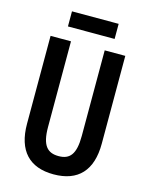

<svg xmlns="http://www.w3.org/2000/svg" viewBox="-129 -954 812 1045"><g transform="rotate(15 276.5 -431.5)"><path d="M407 -873H144V-788H407ZM487 -219V-714H371V-232C371 -128 340 -93 277 -93C215 -93 181 -126 181 -231V-714H66V-219C66 -67 140 10 276 10C414 10 487 -68 487 -219Z"/></g></svg>

Font: Noto Sans Gujarati ExtraCondensed SemiBold
Style: Regular
Weight: 600
Width: 2
Designer: Jelle Bosma - Monotype Design Team, Universal Thirst
Foundry: Monotype Imaging Inc.
Version: Version 2.106